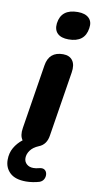

<svg xmlns="http://www.w3.org/2000/svg" viewBox="-120 -775 508 1014"><g transform="rotate(10 134.5 -267.5)"><path d="M188 -581Q148 -581 128.5 -600Q109 -619 113 -654Q123 -732 212 -732Q252 -732 272 -712.5Q292 -693 286 -658Q275 -581 188 -581ZM97 197Q39 197 10.5 170Q-18 143 -18 101Q-18 64 -1.5 35.5Q15 7 42 -14Q25 -37 32 -79L87 -424Q99 -499 174 -499Q209 -499 225.5 -476Q242 -453 235 -411L180 -66Q173 -14 131 2Q102 14 87.5 34Q73 54 73 75Q73 95 87 107.5Q101 120 123 120Q130 120 137.5 119Q145 118 156 115Q174 111 184 119Q194 127 195.5 141Q197 155 190.5 167.5Q184 180 169 186Q153 191 133.5 194Q114 197 97 197Z"/></g></svg>

Font: Nunito ExtraBold
Style: Italic
Weight: 800
Italic angle: -9°
Designer: Vernon Adams
Foundry: Vernon Adams
Version: Version 3.601; ttfautohint (v1.8.2.53-6de2)